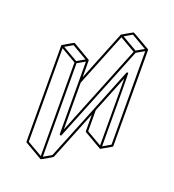

<svg xmlns="http://www.w3.org/2000/svg" viewBox="-159 -956 1050 1156"><g transform="rotate(20 366.0 -378.5)"><path d="M233.4 75.2Q231.4 75.2 231 74.7H230.5V74.2H230L120.1 10.3Q116.7 8.3 116.7 4.9L115.2 -609.9Q115.2 -613.3 118.2 -614.7Q182.6 -652.3 184.6 -652.3L188 -651.4Q297.9 -587.4 298.8 -586.4Q299.3 -586.4 299.3 -585.9H299.8V-585.4L300.8 -584.5V-584L301.3 -582L301.8 -475.1L429.7 -793.5L431.2 -795.4H431.6Q432.1 -795.9 464.6 -814.7Q497.1 -833.5 498.5 -833.5Q500.5 -833.5 556.6 -801Q612.8 -768.6 612.8 -768.1H613.3V-767.6H613.8V-767.1L614.7 -766.1L615.2 -763.2Q615.7 -763.2 615.7 -762.7L617.2 -148.9Q617.2 -145 613.8 -143.1Q550.3 -106.4 549.6 -106.2Q548.8 -106 547.9 -106Q546.4 -106 544.9 -106.9L434.1 -170.9Q431.2 -172.9 431.2 -176.8L430.7 -282.7L302.7 34.7Q301.8 37.1 268.6 56.2Q235.4 75.2 233.4 75.2ZM545.9 -734.4 595.7 -762.7 498.5 -819.3 449.2 -790.5ZM302.7 -140.6 537.6 -723.6 439 -780.8 301.8 -439.9ZM227.1 57.1 225.1 -541.5 128.4 -597.7 129.9 1ZM231.9 -552.7 281.2 -581.5 184.6 -637.7 134.8 -608.9ZM541 -124.5 540 -553.7 443.8 -315.4 444.3 -180.7ZM240.2 57.1 291 27.8 431.2 -319.3 540 -590.3Q542 -594.2 546.9 -594.2Q549.3 -594.2 551.3 -592.3Q553.2 -590.3 554.2 -124L604 -152.8L602.1 -751.5L551.3 -722.2L301.3 -102.1Q300.8 -102.1 300.8 -101.6H300.3Q299.3 -100.6 298.3 -100.6Q297.9 -100.1 296.4 -100.1V-99.6L294.9 -100.1Q289.6 -101.1 289.6 -106.4L288.1 -569.8L238.3 -541.5Q239.7 -242.2 240.2 57.1Z"/></g></svg>

Font: 3D Isometric
Style: Regular
Weight: 400
Designer: GGBotNet
Version: 1.10